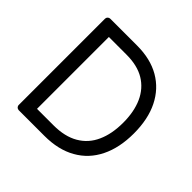

<svg xmlns="http://www.w3.org/2000/svg" viewBox="-180 -903 1079 1079"><g transform="rotate(45 359.5 -363.5)"><path d="M88.1 -21V-706.7Q88.1 -715.2 94.3 -721.2Q100.5 -727.3 109 -727.3H322.4Q428.3 -727.3 503.6 -683.9Q578.8 -640.3 619 -559.3Q659.1 -478.7 659.1 -365.1Q659.1 -251.4 618.6 -169.7Q578.1 -87.4 500.7 -44Q423.7 0 312.5 0H109Q100.5 0 94.3 -6Q88.1 -12.1 88.1 -21ZM306.8 -78.1Q397 -78.1 456.3 -112.9Q516 -147.7 544.7 -212Q573.9 -275.9 573.9 -365.1Q573.9 -453.1 545.1 -517Q516.3 -580.6 459.2 -615.1Q402.3 -649.1 316.8 -649.1H176.1V-78.1Z"/></g></svg>

Font: DeltaSans
Style: Regular
Weight: 400
Designer: Rasmus Andersson
Foundry: rsms
Version: Version 3.012